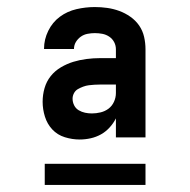

<svg xmlns="http://www.w3.org/2000/svg" viewBox="-20 -713 540 545"><path d="M206 -317Q185 -317 164 -323.5Q143 -330 128.5 -345.5Q114 -361 107.5 -382Q101 -403 101 -424Q101 -444 106.5 -463Q112 -482 124 -497Q136 -512 153 -522Q170 -532 188 -537.5Q206 -543 225.5 -545.5Q245 -548 264 -548H309V-573Q309 -584 304 -593.5Q299 -603 290 -609Q281 -615 270.5 -617Q260 -619 249 -619Q239 -619 228.5 -617Q218 -615 209.5 -609Q201 -603 195.5 -594Q190 -585 190 -574Q190 -574 190 -574Q190 -574 190 -574H105Q105 -574 105 -574.5Q105 -575 105 -575Q105 -601 117 -625.5Q129 -650 150 -665.5Q171 -681 197 -687Q223 -693 249 -693Q267 -693 284.5 -690.5Q302 -688 318.5 -682Q335 -676 350 -665.5Q365 -655 375 -640.5Q385 -626 389 -608.5Q393 -591 393 -573V-323H309V-377Q302 -363 291 -351Q280 -339 266.5 -331.5Q253 -324 237.5 -320.5Q222 -317 206 -317ZM241 -391Q253 -391 265.5 -394Q278 -397 288 -404.5Q298 -412 303.5 -424Q309 -436 309 -449V-473H264Q256 -473 248 -472.5Q240 -472 232 -471Q224 -470 216 -467Q208 -464 201 -460Q194 -456 190 -448.5Q186 -441 186 -433Q186 -423 190.5 -414Q195 -405 203.5 -400Q212 -395 221.5 -393Q231 -391 241 -391ZM107 -188V-248H393V-188Z"/></svg>

Font: Zed Mono Semibold
Style: Regular
Weight: 600
Monospace: yes
Designer: Belleve Invis
Foundry: Belleve Invis
Version: Version 1.0.0; ttfautohint (v1.8.4)